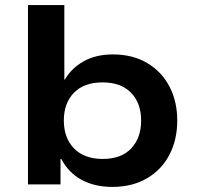

<svg xmlns="http://www.w3.org/2000/svg" viewBox="-20 -725 776 755"><path d="M421 10Q353 10 301.5 -17.5Q250 -45 221 -100H218V0H90V-705H233V-412H235Q261 -457 309 -484Q357 -511 424 -511Q502 -511 559 -477Q616 -443 646.5 -384.5Q677 -326 677 -251Q677 -175 646 -116Q615 -57 557.5 -23.5Q500 10 421 10ZM384 -100Q457 -100 496 -141.5Q535 -183 535 -251Q535 -319 495.5 -360Q456 -401 383 -401Q310 -401 270.5 -360Q231 -319 231 -251Q231 -183 271 -141.5Q311 -100 384 -100Z"/></svg>

Font: Nunito Sans 7pt SemiExpanded
Style: Bold
Weight: 700
Width: 6
Designer: Vernon Adams
Foundry: Vernon Adams
Version: Version 3.101;gftools[0.9.27]